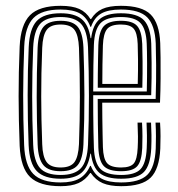

<svg xmlns="http://www.w3.org/2000/svg" viewBox="-20 -627 606 654"><path d="M186.5 7.2Q115 7.2 82.8 -23.8Q50.5 -54.8 47 -130Q43.5 -219.2 43.4 -298.8Q43.2 -378.2 47 -469Q50.5 -543 82 -575.1Q113.5 -607.2 186.5 -607.2Q226.2 -607.2 249.9 -596.6Q273.5 -586 288.2 -562H290.2Q304.8 -585.8 328.4 -596.5Q352 -607.2 391.8 -607.2Q463.8 -607.2 493.4 -577.4Q523 -547.5 525.8 -480Q526.5 -464 526.9 -432.2Q527.2 -400.5 527 -359.9Q526.8 -319.2 525 -277.2H328.2Q328.2 -251.8 328.6 -222.5Q329 -193.2 329.5 -167.2Q330 -141.2 330.5 -125.8Q331.8 -86.5 344.6 -71.5Q357.5 -56.5 392.8 -56.5Q424 -56.5 435.6 -70.2Q447.2 -84 449 -123.5Q450 -142.8 449.9 -162.2Q449.8 -181.8 448.5 -209.5H463.8Q465.2 -183.5 465.2 -162.9Q465.2 -142.2 464.5 -123Q462.5 -77.8 447.4 -60.8Q432.2 -43.8 392.8 -43.8Q350.2 -43.8 333.5 -61.4Q316.8 -79 315 -124.8Q314 -158.5 313.4 -204.6Q312.8 -250.8 312.8 -290H510.2Q512.2 -352 511.8 -405.2Q511.2 -458.5 510.5 -479Q507.8 -541.2 481.5 -567.9Q455.2 -594.5 391.8 -594.5Q348.2 -594.5 324.8 -580.9Q301.2 -567.2 290.2 -535.8H287.8Q276.2 -567.2 252.6 -580.9Q229 -594.5 186.5 -594.5Q122.2 -594.5 93.9 -565.6Q65.5 -536.8 62.5 -468.8Q59 -383.5 58.9 -302.9Q58.8 -222.2 62.2 -132.8Q65 -64 93.2 -34.8Q121.5 -5.5 186.5 -5.5Q227.2 -5.5 250.5 -18.9Q273.8 -32.2 287 -62H289.2Q302 -31.5 326 -18.5Q350 -5.5 392.8 -5.5Q455.2 -5.5 481.5 -31.2Q507.8 -57 510.5 -121.5Q511.2 -139.2 511.2 -162.4Q511.2 -185.5 509.8 -209.5H525.2Q526.8 -186 526.8 -162.8Q526.8 -139.5 526 -121Q522.8 -51 493.2 -21.9Q463.8 7.2 392.8 7.2Q354 7.2 329.8 -3.2Q305.5 -13.8 289.2 -37.8H287.2Q271 -14 247.4 -3.4Q223.8 7.2 186.5 7.2ZM186.5 -18.2Q130.8 -18.2 105.5 -44Q80.2 -69.8 77.5 -133.2Q74.2 -218.8 74.2 -302.8Q74.2 -386.8 77.8 -466.2Q80.5 -529 105 -555.4Q129.5 -581.8 186.5 -581.8Q234 -581.8 257.9 -562.1Q281.8 -542.5 288.5 -497.2H290.5Q296.2 -542.8 319.8 -562.2Q343.2 -581.8 391.8 -581.8Q448.5 -581.8 470.8 -557.6Q493 -533.5 495.2 -478.5Q495.8 -460.8 496.4 -413.6Q497 -366.5 495 -302.8H297.5Q297.5 -274.5 297.6 -241.2Q297.8 -208 298.4 -177Q299 -146 299.8 -124Q301.8 -72.2 322.1 -51.6Q342.5 -31 392.8 -31Q440 -31 458.8 -50.9Q477.5 -70.8 479.8 -122.5Q480.8 -144.5 480.5 -166.5Q480.2 -188.5 479.2 -209.5H494.5Q495.5 -189.2 495.9 -167.5Q496.2 -145.8 495.2 -122.2Q492.5 -64.5 470.5 -41.4Q448.5 -18.2 392.8 -18.2Q342.8 -18.2 319.2 -37.6Q295.8 -57 289.8 -103.5H287.8Q280.5 -57.8 257 -38Q233.5 -18.2 186.5 -18.2ZM186.5 -31Q234 -31 255.5 -53.9Q277 -76.8 279.8 -134.2Q283 -215.5 282.9 -300.5Q282.8 -385.5 279.8 -466Q277.2 -522.5 256 -545.8Q234.8 -569 186.5 -569Q137 -569 116.2 -545.1Q95.5 -521.2 93 -465.5Q86.2 -299 93 -134Q95.5 -77.8 116.5 -54.4Q137.5 -31 186.5 -31ZM297.5 -315.5H480Q481.2 -366.5 481 -411.5Q480.8 -456.5 479.8 -478Q477.8 -527.8 458.6 -548.4Q439.5 -569 391.8 -569Q341.8 -569 321.8 -547.4Q301.8 -525.8 299.8 -474Q298.8 -445 298.1 -403.9Q297.5 -362.8 297.5 -315.5ZM186.5 -43.8Q145.2 -43.8 127.8 -64.5Q110.2 -85.2 108.2 -134.8Q105.2 -214.2 105 -295.4Q104.8 -376.5 108.2 -465Q110.5 -514.5 127.9 -535.4Q145.2 -556.2 186.5 -556.2Q228 -556.2 245 -535.4Q262 -514.5 264.2 -465Q267.2 -386.5 267.5 -304.4Q267.8 -222.2 264.2 -135Q262 -85.8 244.9 -64.8Q227.8 -43.8 186.5 -43.8ZM313 -328.2Q313 -347.8 313.2 -374.8Q313.5 -401.8 314 -428.4Q314.5 -455 315 -473.5Q317 -520.5 334 -538.4Q351 -556.2 391.8 -556.2Q432 -556.2 447.4 -538.4Q462.8 -520.5 464.5 -477.5Q465.2 -455.8 465.6 -418.2Q466 -380.8 464.8 -328.2ZM186.5 -56.5Q220.5 -56.5 233.8 -75Q247 -93.5 249 -135.8Q252 -216.2 252.1 -296.1Q252.2 -376 249 -464.2Q247.2 -507 233.8 -525.2Q220.2 -543.5 186.5 -543.5Q152.2 -543.5 138.9 -525Q125.5 -506.5 123.8 -464.2Q120.2 -374.5 120.4 -297.9Q120.5 -221.2 123.8 -135.5Q125.2 -93.5 138.8 -75Q152.2 -56.5 186.5 -56.5ZM328.5 -341H449.2Q450.5 -390 450.1 -424.2Q449.8 -458.5 449 -477.5Q447.5 -515 435.4 -529.2Q423.2 -543.5 391.8 -543.5Q357.2 -543.5 344.6 -527.9Q332 -512.2 330.5 -472.5Q329.5 -441.5 329 -407Q328.5 -372.5 328.5 -341Z"/></svg>

Font: Big Shoulders Inline Display Medium
Style: Regular
Weight: 500
Designer: Patric King
Foundry: XO Type Co
Version: Version 1.000